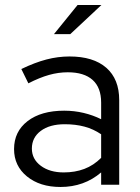

<svg xmlns="http://www.w3.org/2000/svg" viewBox="-20 -736 556 765"><path d="M221 9Q139 9 87.5 -33Q36 -75 36 -142Q36 -212 90 -253.5Q144 -295 236 -295Q276 -295 313.5 -286Q351 -277 383 -261V-327Q383 -387 349 -417.5Q315 -448 250 -448Q213 -448 175.5 -437.5Q138 -427 93 -404L65 -461Q119 -487 165 -499Q211 -511 257 -511Q352 -511 403.5 -466Q455 -421 455 -337V0H383V-49Q349 -20 308.5 -5.5Q268 9 221 9ZM107 -144Q107 -102 142.5 -75.5Q178 -49 234 -49Q279 -49 316 -63Q353 -77 383 -107V-201Q352 -222 316.5 -231.5Q281 -241 238 -241Q178 -241 142.5 -214.5Q107 -188 107 -144ZM289 -716H384L260 -600H195Z"/></svg>

Font: Red Hat Display
Style: Regular
Weight: 400
Designer: Pentagram / MCKL
Foundry: Pentagram / MCKL
Version: Version 1.003; Red Hat Display